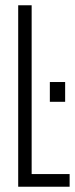

<svg xmlns="http://www.w3.org/2000/svg" viewBox="-20 -708 284 728"><path d="M49 0V-688H100V-48H244V0ZM169 -322V-397H227V-322Z"/></svg>

Font: Saira Ultra Condensed Light
Style: Regular
Weight: 300
Width: 1
Designer: Hector Gatti with collaboration of the Omnibus-Type team
Foundry: Omnibus-Type
Version: Version 1.001; ttfautohint (v1.8)